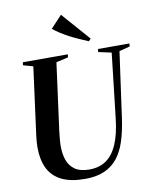

<svg xmlns="http://www.w3.org/2000/svg" viewBox="-104 -1062 929 1150"><g transform="rotate(-10 360.5 -487.0)"><path d="M654.5 -708 598.5 -305.5Q587.5 -229 568.2 -170.2Q549 -111.5 516.8 -71.5Q484.5 -31.5 436.2 -10.8Q388 10 320 10Q232 10 177 -17.5Q122 -45 96.2 -97.5Q70.5 -150 70.5 -225Q70.5 -242.5 72 -260.8Q73.5 -279 76 -298.5L130.5 -708L70.5 -725L73 -743H346.5L344.5 -725L271 -708L216.5 -301.5Q213.5 -276 211.2 -252Q209 -228 209 -205.5Q209 -160 222.2 -122.8Q235.5 -85.5 267.2 -63.2Q299 -41 354.5 -41Q414.5 -41 457 -70.2Q499.5 -99.5 525.8 -160.8Q552 -222 562.5 -317.5L607 -707.5L527.5 -725L530 -743H721L719.5 -725ZM484.5 -798Q457.5 -809 429.5 -821.5Q401.5 -834 374.8 -848Q348 -862 323.5 -877.5Q299 -893 278.5 -910L347 -983.5L497.5 -812Z"/></g></svg>

Font: Merriweather 144pt SemiBold
Style: Italic
Weight: 600
Italic angle: -7.8°
Version: Version 2.101